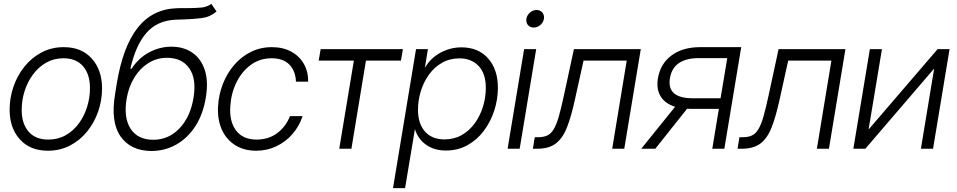

<svg xmlns="http://www.w3.org/2000/svg" viewBox="-20 -770 4957 994"><path d="M228 10.3Q135.7 10.3 82.8 -48.6Q29.8 -107.4 29.8 -202.1Q29.8 -263.7 49.8 -321.5Q69.8 -379.4 106.9 -425.5Q144 -471.7 195.6 -498.8Q247.1 -525.9 310.1 -525.9Q402.3 -525.9 455.3 -466.8Q508.3 -407.7 508.3 -312.5Q508.3 -250.5 488.3 -192.9Q468.3 -135.3 431.2 -89.4Q394 -43.5 342.5 -16.6Q291 10.3 228 10.3ZM230 -47.4Q280.3 -47.4 320.3 -70.1Q360.4 -92.8 388.4 -131.3Q416.5 -169.9 431.2 -217.3Q445.8 -264.6 445.8 -313.5Q445.8 -385.3 410.2 -426.8Q374.5 -468.3 308.6 -468.3Q258.8 -468.3 219 -445.6Q179.2 -422.9 150.9 -384.5Q122.6 -346.2 107.4 -298.6Q92.3 -251 92.3 -200.7Q92.3 -129.9 127.9 -88.6Q163.6 -47.4 230 -47.4Z M1074.2 -750 1101.1 -710.4Q1067.9 -682.1 1024.9 -676.5Q981.9 -670.9 929.7 -669.4Q919.9 -668.9 909.7 -668.7Q899.4 -668.5 888.7 -668Q793 -663.6 737.5 -599.1Q682.1 -534.7 654.8 -414.1H661.1Q697.8 -470.2 752.7 -499.3Q807.6 -528.3 867.2 -528.3Q930.2 -528.3 975.3 -497.6Q1020.5 -466.8 1040 -408Q1059.6 -349.1 1045.4 -264.2Q1031.7 -179.7 992.2 -117.9Q952.6 -56.2 894 -22.5Q835.4 11.2 764.6 11.7Q656.7 11.2 604.2 -63.7Q551.8 -138.7 575.7 -282.7L585 -339.8Q616.7 -530.3 693.1 -626.7Q769.5 -723.1 896 -727.5Q910.6 -728 924.6 -728Q938.5 -728 951.2 -728Q990.7 -728 1021 -730.7Q1051.3 -733.4 1074.2 -750ZM773.9 -46.4Q853 -46.4 909.4 -105.7Q965.8 -165 981.9 -264.2Q998 -361.3 960.2 -416Q922.4 -470.7 845.2 -470.7Q791.5 -470.7 748 -443.4Q704.6 -416 675.5 -368.7Q646.5 -321.3 635.7 -260.3Q619.1 -161.1 656 -103.8Q692.9 -46.4 773.9 -46.4Z M1306.6 10.3Q1242.7 10.3 1196.8 -19Q1150.9 -48.3 1127.9 -100.3Q1105 -152.3 1108.9 -220.2Q1112.3 -279.8 1133.5 -334.7Q1154.8 -389.6 1191.7 -432.9Q1228.5 -476.1 1278.3 -501Q1328.1 -525.9 1387.7 -525.9Q1444.3 -525.9 1486.8 -503.2Q1529.3 -480.5 1552.7 -439.9Q1576.2 -399.4 1575.2 -347.2H1512.2Q1510.3 -401.4 1478.8 -434.8Q1447.3 -468.3 1386.2 -468.3Q1324.2 -468.3 1277.6 -433.6Q1231 -398.9 1203.6 -342.5Q1176.3 -286.1 1172.4 -220.2Q1166.5 -142.1 1201.9 -94.7Q1237.3 -47.4 1308.1 -47.4Q1370.1 -47.4 1414.6 -80.3Q1459 -113.3 1481.4 -168.9H1546.4Q1529.8 -117.2 1494.6 -76.7Q1459.5 -36.1 1411.1 -12.9Q1362.8 10.3 1306.6 10.3Z M1736.3 0 1812 -456.1H1629.9L1640.1 -515.6H2065.9L2055.7 -456.1H1874.5L1799.3 0Z M2014.6 204.1 2133.8 -515.6H2195.3L2179.7 -419.4H2180.2Q2209 -469.7 2260.5 -497.3Q2312 -524.9 2368.7 -524.9Q2456.1 -524.9 2506.8 -467.8Q2557.6 -410.6 2557.6 -315.9Q2557.6 -255.4 2538.8 -197.5Q2520 -139.6 2484.9 -92.8Q2449.7 -45.9 2399.9 -18.3Q2350.1 9.3 2288.1 9.3Q2229 9.3 2186.8 -20Q2144.5 -49.3 2128.4 -100.6H2127.9L2077.1 204.1ZM2281.2 -48.3Q2331.1 -48.3 2370.8 -71Q2410.6 -93.8 2438.2 -132.1Q2465.8 -170.4 2480.5 -218Q2495.1 -265.6 2495.1 -315.4Q2495.1 -389.2 2457.8 -428.5Q2420.4 -467.8 2358.9 -467.8Q2308.1 -467.8 2268.1 -444.8Q2228 -421.9 2200.4 -383.3Q2172.9 -344.7 2158.4 -297.4Q2144 -250 2144 -201.7Q2144 -129.9 2180.2 -89.1Q2216.3 -48.3 2281.2 -48.3Z M2607.9 0 2693.4 -515.6H2755.9L2670.4 0ZM2743.2 -627.4Q2724.1 -627.4 2713.1 -640.6Q2702.1 -653.8 2705.1 -672.9Q2708.5 -691.9 2723.9 -705.1Q2739.3 -718.3 2757.8 -718.3Q2776.9 -718.3 2787.8 -705.1Q2798.8 -691.9 2795.9 -672.9Q2793 -653.8 2777.3 -640.6Q2761.7 -627.4 2743.2 -627.4Z M2738.8 0 2748.5 -59.6H2765.6Q2793.9 -59.6 2813.2 -68.6Q2832.5 -77.6 2846.7 -101.1Q2860.8 -124.5 2873.3 -168Q2885.7 -211.4 2900.4 -280.3L2951.2 -515.6H3297.4L3211.9 0H3149.4L3224.6 -456.1H3001L2957.5 -259.3Q2938 -168.9 2915.8 -111.8Q2893.6 -54.7 2857.7 -27.3Q2821.8 0 2761.7 0Z M3730 0H3667.5L3701.7 -206.5H3553.7Q3545.4 -206.5 3537.1 -207L3372.6 0H3299.8L3475.1 -217.3Q3423.8 -232.9 3400.4 -270.8Q3377 -308.6 3386.2 -364.7Q3398.9 -440.4 3456.8 -483.2Q3514.6 -525.9 3604 -525.9H3817.4ZM3710.4 -261.2 3745.1 -469.2H3599.1Q3465.3 -469.2 3448.2 -364.7Q3431.2 -261.2 3567.4 -261.2Z M3798.3 0 3808.1 -59.6H3825.2Q3853.5 -59.6 3872.8 -68.6Q3892.1 -77.6 3906.2 -101.1Q3920.4 -124.5 3932.9 -168Q3945.3 -211.4 3960 -280.3L4010.7 -515.6H4356.9L4271.5 0H4209L4284.2 -456.1H4060.5L4017.1 -259.3Q3997.6 -168.9 3975.3 -111.8Q3953.1 -54.7 3917.2 -27.3Q3881.3 0 3821.3 0Z M4810.5 0H4747.6L4815.9 -413.6H4814.9L4460 0H4397.9L4483.4 -515.6H4545.9L4477.1 -101.6H4478.5L4834 -515.6H4896Z"/></svg>

Font: Inter Display Light
Style: Italic
Weight: 300
Italic angle: -9.39999°
Designer: Rasmus Andersson
Foundry: rsms
Version: Version 4.000;git-a52131595